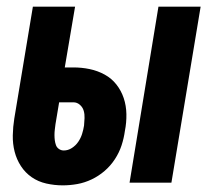

<svg xmlns="http://www.w3.org/2000/svg" viewBox="-20 -550 640 578"><path d="M370 0 457 -530H584L496 0ZM169 8Q144 8 119.5 2.5Q95 -3 75.5 -16.5Q56 -30 43 -50Q30 -70 24 -93.5Q18 -117 18.5 -142.5Q19 -168 23 -193L79 -530H206L175 -347H201Q226 -347 250 -342Q274 -337 295 -325.5Q316 -314 330.5 -295.5Q345 -277 352.5 -254.5Q360 -232 360.5 -206.5Q361 -181 356 -156Q353 -134 346 -112.5Q339 -91 326 -71Q313 -51 295 -35.5Q277 -20 256 -10Q235 0 213 4Q191 8 169 8ZM172 -97Q185 -97 196.5 -104.5Q208 -112 215.5 -123Q223 -134 227 -146.5Q231 -159 233 -172Q234 -183 234.5 -194.5Q235 -206 232 -216.5Q229 -227 220.5 -234.5Q212 -242 201 -242H158L147 -176Q147 -176 147 -176Q147 -176 147 -176Q146 -168 145 -160Q144 -152 144 -143.5Q144 -135 145 -127.5Q146 -120 148.5 -113Q151 -106 157.5 -101.5Q164 -97 172 -97Z"/></svg>

Font: Iosevka Curly XBdEx
Style: Italic
Weight: 800
Width: 7
Italic angle: -9°
Monospace: yes
Designer: Belleve Invis
Foundry: Belleve Invis
Version: Version 11.1.0; ttfautohint (v1.8.3)